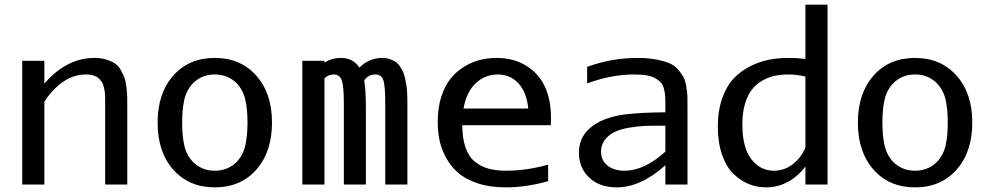

<svg xmlns="http://www.w3.org/2000/svg" viewBox="-20 -790 4237 822"><path d="M430.2 -347.2Q430.2 -360.4 430.2 -366.7Q430.2 -373 429.4 -385.7Q428.7 -398.4 427.2 -405Q425.8 -411.6 423.1 -422.1Q420.4 -432.6 416.3 -438.5Q412.1 -444.3 406 -451.4Q399.9 -458.5 391.8 -462.2Q383.8 -465.8 372.8 -468.5Q361.8 -471.2 348.1 -471.2Q295.4 -471.2 249.8 -439.5Q204.1 -407.7 169.9 -354.5V0H75.2V-529.8H169.9V-432.1Q265.1 -542 383.8 -542Q413.1 -542 436 -534.7Q459 -527.3 473.6 -517.1Q488.3 -506.8 498.5 -487.8Q508.8 -468.8 513.9 -453.9Q519 -439 521.7 -413.1Q524.4 -387.2 524.7 -373Q524.9 -358.9 524.9 -332Q524.9 -330.1 524.9 -329.1V0H430.2Z M993.7 -433.1Q955.6 -471.2 899.4 -471.2Q843.8 -471.2 805.7 -433.1Q777.8 -403.3 768.8 -362.1Q759.8 -320.8 759.8 -265.1Q759.8 -209.5 768.8 -168.2Q777.8 -127 805.7 -97.2Q843.8 -59.1 899.4 -59.1Q955.6 -59.1 993.7 -97.2Q1021.5 -127 1030.5 -168.2Q1039.6 -209.5 1039.6 -265.1Q1039.6 -320.8 1030.5 -362.1Q1021.5 -403.3 993.7 -433.1ZM899.4 -542Q1009.8 -542 1077.1 -466.3Q1144.5 -390.6 1144.5 -265.1Q1144.5 -139.6 1077.4 -63.7Q1010.3 12.2 899.4 12.2Q789.1 12.2 721.9 -63.5Q654.8 -139.2 654.8 -265.1Q654.8 -390.6 721.7 -466.3Q788.6 -542 899.4 -542Z M1452.1 -348.1Q1452.1 -419.4 1443.4 -445.3Q1434.6 -471.2 1409.2 -471.2Q1385.7 -471.2 1369.1 -454.6V0H1274.4V-529.8H1369.1V-522Q1401.4 -542 1439.5 -542Q1492.2 -542 1518.6 -500.5Q1560.1 -542 1616.2 -542Q1633.8 -542 1648.4 -537.1Q1663.1 -532.2 1673.6 -525.1Q1684.1 -518.1 1692.4 -505.4Q1700.7 -492.7 1705.8 -481.7Q1710.9 -470.7 1714.6 -453.1Q1718.3 -435.5 1720.2 -423.6Q1722.2 -411.6 1723.1 -391.8Q1724.1 -372.1 1724.1 -362.3Q1724.1 -352.5 1724.1 -334Q1724.1 -330.1 1724.1 -328.1V0H1629.4V-348.1Q1629.4 -419.9 1621.6 -445.6Q1613.8 -471.2 1586.4 -471.2Q1556.2 -471.2 1539.1 -445.3Q1546.4 -407.2 1546.4 -328.1V0H1452.1Z M1964.4 -325.2H2241.7Q2234.4 -396 2199.2 -433.6Q2164.1 -471.2 2110.8 -471.2Q2058.1 -471.2 2017.8 -434.6Q1977.5 -397.9 1964.4 -325.2ZM2145 12.2Q2077.6 12.2 2025.4 -5.1Q1973.1 -22.5 1941.7 -49.8Q1910.2 -77.1 1889.6 -115Q1869.1 -152.8 1861.6 -190.2Q1854 -227.5 1854 -269Q1854 -328.6 1869.4 -376.2Q1884.8 -423.8 1909.7 -454.3Q1934.6 -484.9 1968.3 -505.1Q2002 -525.4 2035.9 -533.7Q2069.8 -542 2106 -542Q2142.1 -542 2175 -533.4Q2208 -524.9 2238 -505.4Q2268.1 -485.8 2290.3 -457Q2312.5 -428.2 2325.7 -384.8Q2338.9 -341.3 2338.9 -287.6Q2338.9 -265.6 2337.9 -253.9H1959Q1959.5 -196.8 1973.4 -157.5Q1987.3 -118.2 2013.9 -97.2Q2040.5 -76.2 2072.8 -67.6Q2105 -59.1 2147.9 -59.1Q2232.9 -59.1 2326.7 -85V-14.2Q2231 12.2 2145 12.2Z M2709.5 -542Q2753.9 -542 2788.3 -535.4Q2822.8 -528.8 2845.2 -519.5Q2867.7 -510.3 2883.1 -492.2Q2898.4 -474.1 2906.2 -459.7Q2914.1 -445.3 2918.2 -419.4Q2922.4 -393.6 2922.9 -377.9Q2923.3 -362.3 2923.3 -333V0H2828.6V-82.5Q2722.7 12.2 2620.6 12.2Q2546.9 12.2 2502.7 -29.5Q2458.5 -71.3 2458.5 -136.2Q2458.5 -218.8 2537.6 -264.2Q2588.9 -292 2657.2 -300.3Q2725.6 -308.6 2828.6 -309.1V-349.1Q2828.6 -369.6 2827.4 -382.8Q2826.2 -396 2822 -411.6Q2817.9 -427.2 2809.1 -436.8Q2800.3 -446.3 2785.9 -454.8Q2771.5 -463.4 2748.8 -467.3Q2726.1 -471.2 2695.3 -471.2Q2598.6 -471.2 2493.7 -433.1V-503.9Q2599.1 -542 2709.5 -542ZM2828.6 -140.6V-252H2826.7Q2772 -252 2742.9 -251Q2713.9 -250 2673.8 -243.4Q2633.8 -236.8 2607.4 -223.1Q2553.2 -192.9 2553.2 -141.1Q2553.2 -103 2580.8 -81.1Q2608.4 -59.1 2654.3 -59.1Q2738.3 -59.1 2828.6 -140.6Z M3053.2 -249Q3053.2 -316.4 3072 -369.1Q3090.8 -421.9 3120.6 -453.6Q3150.4 -485.4 3191.4 -506.1Q3232.4 -526.9 3272.9 -534.4Q3313.5 -542 3357.9 -542Q3395 -542 3428.2 -537.6V-770H3522.9V0H3428.2V-77.1Q3397 -35.6 3353.8 -11.7Q3310.5 12.2 3259.3 12.2Q3220.7 12.2 3185.8 -2Q3150.9 -16.1 3120.4 -45.4Q3089.8 -74.7 3071.5 -127.2Q3053.2 -179.7 3053.2 -249ZM3356 -471.2Q3324.7 -471.2 3297.6 -465.6Q3270.5 -460 3244.1 -445.1Q3217.8 -430.2 3199.2 -406.7Q3180.7 -383.3 3169.4 -345.2Q3158.2 -307.1 3158.2 -257.8Q3158.2 -158.2 3196.5 -108.6Q3234.9 -59.1 3293 -59.1Q3337.9 -59.1 3373.8 -86.7Q3409.7 -114.3 3428.2 -158.7V-462.4Q3389.6 -471.2 3356 -471.2Z M3991.7 -433.1Q3953.6 -471.2 3897.5 -471.2Q3841.8 -471.2 3803.7 -433.1Q3775.9 -403.3 3766.8 -362.1Q3757.8 -320.8 3757.8 -265.1Q3757.8 -209.5 3766.8 -168.2Q3775.9 -127 3803.7 -97.2Q3841.8 -59.1 3897.5 -59.1Q3953.6 -59.1 3991.7 -97.2Q4019.5 -127 4028.6 -168.2Q4037.6 -209.5 4037.6 -265.1Q4037.6 -320.8 4028.6 -362.1Q4019.5 -403.3 3991.7 -433.1ZM3897.5 -542Q4007.8 -542 4075.2 -466.3Q4142.6 -390.6 4142.6 -265.1Q4142.6 -139.6 4075.4 -63.7Q4008.3 12.2 3897.5 12.2Q3787.1 12.2 3720 -63.5Q3652.8 -139.2 3652.8 -265.1Q3652.8 -390.6 3719.7 -466.3Q3786.6 -542 3897.5 -542Z"/></svg>

Font: Aurulent Sans Mono
Style: Regular
Weight: 400
Monospace: yes
Version: Version 2007.05.04